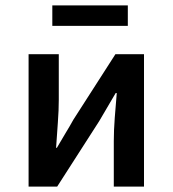

<svg xmlns="http://www.w3.org/2000/svg" viewBox="-20 -692 640 712"><path d="M86 0V-491H198V-322Q198 -283 194.5 -237Q191 -191 188 -144H191Q204 -167 222 -196.5Q240 -226 252 -248L408 -491H514V0H402V-169Q402 -208 405.5 -254.5Q409 -301 413 -347H409Q396 -325 378.5 -295Q361 -265 348 -243L192 0ZM174 -596V-672H454V-596Z"/></svg>

Font: Source Code Pro SemiBold
Style: Regular
Weight: 600
Monospace: yes
Designer: Paul D. Hunt, Teo Tuominen
Foundry: Adobe Systems Incorporated
Version: Version 1.018;hotconv 1.0.116;makeotfexe 2.5.65601